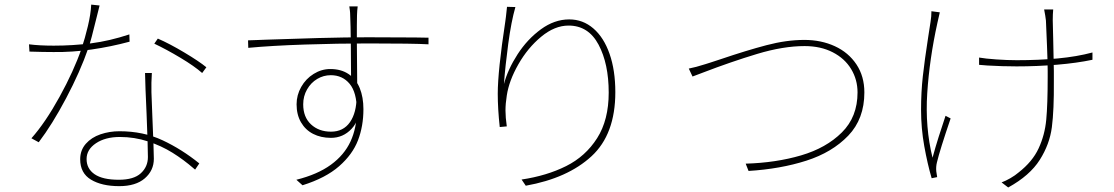

<svg xmlns="http://www.w3.org/2000/svg" viewBox="-20 -788 4933 850"><path d="M217.8 -585.9Q302.7 -585.9 383.3 -596.2Q463.9 -606.4 552.7 -635.7L553.7 -603.5Q470.7 -581.1 385.3 -568.8Q299.8 -556.6 216.8 -557.6Q172.9 -557.6 110.4 -559.6L108.4 -591.8Q154.3 -585.9 217.8 -585.9ZM408.2 -712.9Q382.8 -607.4 371.1 -575.2Q335 -470.7 272.9 -353.5Q210.9 -236.3 151.4 -158.2L119.1 -175.8Q180.7 -245.1 243.7 -359.4Q306.6 -473.6 340.8 -572.3Q356.4 -619.1 369.1 -672.4Q381.8 -725.6 383.8 -767.6L420.9 -763.7ZM650.4 -393.6Q650.4 -386.7 650.4 -379.9L654.3 -277.3Q661.1 -118.2 661.1 -85Q661.1 -33.2 621.1 1.5Q581.1 36.1 507.8 36.1Q430.7 36.1 382.8 7.3Q335 -21.5 335 -83Q335 -123 359.9 -151.4Q384.8 -179.7 424.8 -193.4Q464.8 -207 508.8 -207Q614.3 -207 699.7 -167Q785.2 -127 862.3 -64.5L843.8 -37.1L837.9 -42Q793 -81.1 743.7 -111.8Q694.3 -142.6 634.8 -162.1Q575.2 -181.6 510.7 -181.6Q446.3 -181.6 404.8 -153.8Q363.3 -126 363.3 -84Q363.3 -41 398.9 -16.6Q434.6 7.8 505.9 7.8Q572.3 7.8 603.5 -21Q634.8 -49.8 634.8 -92.8Q634.8 -137.7 628.9 -284.2Q623 -410.2 622.1 -464.8H652.3Q649.4 -415 650.4 -393.6ZM663.1 -594.7 678.7 -617.2Q730.5 -594.7 795.9 -555.7Q861.3 -516.6 893.6 -490.2L875 -464.8Q840.8 -495.1 778.8 -532.2Q716.8 -569.3 663.1 -594.7Z M1560.5 -720.7Q1558.6 -651.4 1561.5 -403.3L1534.2 -437.5Q1534.2 -484.4 1533.2 -584.5Q1532.2 -684.6 1530.3 -720.7Q1530.3 -731.4 1528.8 -742.7Q1527.3 -753.9 1526.4 -759.8H1563.5Q1562.5 -752 1561.5 -740.7Q1560.5 -729.5 1560.5 -720.7ZM1157.2 -612.3Q1260.7 -616.2 1388.2 -619.6Q1515.6 -623 1607.4 -623Q1712.9 -623 1818.4 -622.1Q1837.9 -622.1 1847.7 -621.6Q1857.4 -621.1 1877 -621.1V-591.8Q1811.5 -595.7 1608.4 -595.7Q1477.5 -595.7 1329.6 -590.8Q1181.6 -585.9 1079.1 -576.2L1078.1 -609.4Q1105.5 -610.4 1118.2 -610.8Q1130.9 -611.3 1157.2 -612.3ZM1445.3 -177.7Q1400.4 -177.7 1366.2 -195.3Q1332 -212.9 1312.5 -246.6Q1293 -280.3 1293 -326.2Q1293 -367.2 1313.5 -403.3Q1334 -439.5 1368.7 -460.9Q1403.3 -482.4 1442.4 -482.4Q1490.2 -482.4 1523.4 -460Q1556.6 -437.5 1572.8 -397.5Q1588.9 -357.4 1588.9 -304.7Q1588.9 -229.5 1564.9 -167Q1541 -104.5 1481.4 -52.2Q1421.9 0 1319.3 32.2L1292 7.8Q1385.7 -15.6 1444.8 -58.6Q1503.9 -101.6 1531.7 -161.6Q1559.6 -221.7 1559.6 -298.8Q1559.6 -378.9 1527.8 -417Q1496.1 -455.1 1444.3 -455.1Q1412.1 -455.1 1384.3 -438.5Q1356.4 -421.9 1339.4 -392.1Q1322.3 -362.3 1322.3 -326.2Q1322.3 -269.5 1356.9 -237.3Q1391.6 -205.1 1445.3 -205.1Q1500 -205.1 1529.3 -247.1Q1558.6 -289.1 1558.6 -360.4L1574.2 -331.1Q1574.2 -257.8 1536.6 -217.8Q1499 -177.7 1445.3 -177.7Z M2210.9 -416Q2228.5 -481.4 2271.5 -547.9Q2314.5 -614.3 2374.5 -658.2Q2434.6 -702.1 2500 -702.1Q2560.5 -702.1 2606.9 -662.1Q2653.3 -622.1 2678.7 -549.3Q2704.1 -476.6 2704.1 -379.9Q2704.1 -193.4 2598.6 -96.2Q2493.2 1 2307.6 34.2L2289.1 6.8Q2400.4 -9.8 2486.3 -52.7Q2572.3 -95.7 2623.5 -176.3Q2674.8 -256.8 2674.8 -377.9Q2674.8 -505.9 2629.9 -590.3Q2585 -674.8 2497.1 -674.8Q2435.5 -674.8 2376 -625.5Q2316.4 -576.2 2274.9 -503.4Q2233.4 -430.7 2223.6 -365.2Q2217.8 -329.1 2217.8 -298.8Q2217.8 -268.6 2223.6 -228.5L2192.4 -225.6Q2183.6 -306.6 2183.6 -373Q2183.6 -473.6 2216.8 -691.4Q2218.8 -702.1 2224.6 -757.8L2261.7 -756.8Q2243.2 -692.4 2230 -593.8Q2216.8 -495.1 2210.9 -416Z M3102.5 -503.9 3124 -510.7Q3148.4 -518.6 3171.9 -526.4Q3284.2 -564.5 3373 -587.9Q3461.9 -611.3 3541 -611.3Q3615.2 -611.3 3675.8 -583.5Q3736.3 -555.7 3771.5 -502.9Q3806.6 -450.2 3806.6 -378.9Q3806.6 -261.7 3735.4 -187.5Q3664.1 -113.3 3549.8 -76.7Q3435.5 -40 3293.9 -31.2L3281.2 -63.5Q3415 -67.4 3526.4 -100.1Q3637.7 -132.8 3707 -201.7Q3776.4 -270.5 3776.4 -378.9Q3776.4 -435.5 3748 -482.4Q3719.7 -529.3 3666.5 -556.6Q3613.3 -584 3542 -584Q3447.3 -584 3332 -549.3Q3216.8 -514.6 3089.8 -465.8L3045.9 -449.2L3029.3 -484.4Q3059.6 -490.2 3102.5 -503.9Z M4640.6 -698.2Q4641.6 -669.9 4641.6 -656.2Q4641.6 -642.6 4642.6 -615.2L4645.5 -473.6V-428.7Q4646.5 -300.8 4636.7 -225.1Q4627 -149.4 4583 -80.1Q4539.1 -10.7 4443.4 42L4414.1 19.5Q4432.6 12.7 4453.6 0.5Q4474.6 -11.7 4489.3 -24.4Q4550.8 -72.3 4578.1 -131.3Q4605.5 -190.4 4611.8 -257.8Q4618.2 -325.2 4618.2 -448.2V-473.6Q4618.2 -509.8 4615.2 -584Q4612.3 -658.2 4610.4 -697.3Q4608.4 -715.8 4602.5 -746.1H4642.6Q4640.6 -724.6 4640.6 -698.2ZM4481.4 -521.5Q4579.1 -521.5 4663.1 -529.3Q4747.1 -537.1 4816.4 -555.7V-523.4Q4747.1 -508.8 4659.7 -501.5Q4572.3 -494.1 4480.5 -494.1Q4450.2 -494.1 4416.5 -495.1Q4382.8 -496.1 4351.6 -498L4314.5 -501V-533.2Q4341.8 -528.3 4391.1 -524.9Q4440.4 -521.5 4481.4 -521.5ZM4129.9 -686.5Q4094.7 -526.4 4085 -375.5Q4075.2 -224.6 4108.4 -89.8Q4114.3 -111.3 4121.1 -134.8Q4127.9 -158.2 4135.7 -182.6Q4151.4 -229.5 4166 -275.4L4188.5 -263.7Q4140.6 -123 4127.9 -69.3Q4123 -49.8 4125 -29.3L4128.9 -3.9L4104.5 1Q4085.9 -62.5 4071.8 -141.1Q4057.6 -219.7 4057.6 -301.8Q4057.6 -379.9 4065.4 -450.2Q4073.2 -520.5 4088.9 -622.1Q4090.8 -631.8 4099.6 -691.4Q4103.5 -714.8 4103.5 -738.3L4140.6 -733.4Q4135.7 -710 4129.9 -686.5Z"/></svg>

Font: Min Sans VF VF
Style: Regular
Weight: 400
Designer: Jinseong-Kim, NotoSansCJK, Nunito
Foundry: Jinseong-Kim
Version: Version 1.420;Glyphs 3.1.2 (3151)